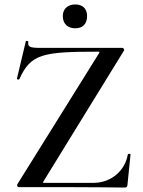

<svg xmlns="http://www.w3.org/2000/svg" viewBox="-20 -840 642 862"><path d="M318 -713C352 -713 371 -733 371 -768C371 -800 352 -820 318 -820C284 -820 262 -800 262 -768C262 -733 284 -713 318 -713ZM58 -13C55 -8 58 0 64 0C212 0 394 0 542 2C548 2 552 -4 552 -8L566 -147C566 -150 555 -150 554 -147C541 -72 478 -19 399 -19H180C172 -19 171 -20 176 -27L536 -612C540 -616 535 -625 529 -625H165C113 -625 104 -629 107 -653C108 -656 97 -658 96 -655L56 -487C55 -483 65 -481 67 -485C118 -598 172 -608 419 -608C428 -608 428 -607 424 -600Z"/></svg>

Font: Cormorant SC Semi
Style: Regular
Weight: 600
Designer: Christian Thalmann (Catharsis Fonts)
Version: Version 1.000;PS 001.000;hotconv 1.0.70;makeotf.lib2.5.58329